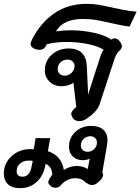

<svg xmlns="http://www.w3.org/2000/svg" viewBox="-71 -623 733 1002"><path d="M343 9Q319 9 309 -7Q301 -20 301 -28Q301 -37 307.5 -45.5Q314 -54 327 -65L312 -192Q302 -183 284.5 -178Q267 -173 249 -173Q213 -173 188 -196.5Q163 -220 163 -256Q163 -305 199 -337.5Q235 -370 288 -370Q333 -370 356.5 -346.5Q380 -323 382 -279L389 -130L451 -323Q452 -325 457 -339.5Q462 -354 470 -363Q442 -382 388 -393Q334 -404 276 -404Q218 -404 173 -392L164 -376Q155 -363 134 -363Q120 -363 110 -368Q89 -377 89 -394Q89 -403 97 -419Q143 -507 214.5 -555Q286 -603 382 -603Q416 -603 447 -597.5Q478 -592 522 -582Q528 -581 565.5 -573Q603 -565 642 -562L605 -484Q572 -488 506 -503Q463 -513 431.5 -518.5Q400 -524 362 -524Q311 -524 276 -508.5Q241 -493 221 -459Q257 -465 297 -465Q360 -465 419 -452Q478 -439 510 -416Q519 -423 527 -423Q542 -423 553 -408Q565 -393 565 -382Q565 -368 548 -354Q536 -343 525 -311L448 -76Q436 -41 379 -2Q362 9 343 9ZM318 -278Q318 -293 308 -302.5Q298 -312 282 -312Q259 -312 244.5 -297.5Q230 -283 230 -263Q230 -247 240.5 -237.5Q251 -228 267 -228Q287 -228 302.5 -243Q318 -258 318 -278ZM-51 283Q-51 229 -10.5 192Q30 155 88 155Q99 155 105 156L115 98H191L179 166Q215 178 236 203Q257 228 262 264Q295 243 330 243Q360 243 387 259L397 205Q390 209 379.5 211Q369 213 361 213Q329 213 309 193.5Q289 174 289 142Q289 96 322.5 65Q356 34 405 34Q446 34 468 54Q490 74 490 109Q490 116 488 132L463 276Q467 281 467 289Q467 306 444 326Q425 343 409 343Q392 343 369 323Q352 307 322 307Q302 307 282 316Q262 325 247 343Q235 357 218 357Q207 357 197 351Q181 339 181 328Q181 320 190 306L202 287Q200 265 192 252.5Q184 240 167 232Q158 291 122 325Q86 359 34 359Q-8 359 -29.5 338.5Q-51 318 -51 283ZM435 121Q435 107 425.5 97.5Q416 88 400 88Q380 88 365.5 102Q351 116 351 136Q351 151 360.5 160Q370 169 387 169Q406 169 420.5 155Q435 141 435 121ZM94 246 100 217Q93 215 79 215Q52 215 34 230.5Q16 246 16 271Q16 299 47 299Q84 299 94 246Z"/></svg>

Font: Niramit Medium
Style: Italic
Weight: 500
Italic angle: -10°
Designer: Katatrad Aksorn Co.,Ltd.
Foundry: Cadson Demak Co.,Ltd.
Version: Version 1.000; ttfautohint (v1.6)